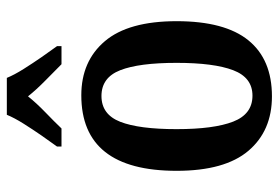

<svg xmlns="http://www.w3.org/2000/svg" viewBox="-147 -659 816 562"><g transform="rotate(-90 261.0 -378.0)"><path d="M260 10Q159 10 100.5 -59Q42 -128 42 -269Q42 -548 263 -548Q363 -548 421.5 -479Q480 -410 480 -269Q480 -128 424 -59Q368 10 260 10ZM262 -47Q315 -47 336.5 -103.5Q358 -160 358 -269Q358 -379 336.5 -434Q315 -489 261 -489Q207 -489 185.5 -434Q164 -379 164 -269Q164 -160 186 -103.5Q208 -47 262 -47ZM113 -619Q127 -638 145 -664Q163 -690 180 -717Q197 -744 206 -766H314Q323 -744 340 -717Q357 -690 375 -664Q393 -638 407 -619V-606H354Q335 -625 307 -652.5Q279 -680 260 -704Q240 -679 213 -653Q186 -627 166 -606H113Z"/></g></svg>

Font: Noto Serif Myanmar Cond SemBd
Style: Regular
Weight: 600
Width: 3
Designer: Ben Mitchell and the Monotype Design Team
Foundry: Monotype Imaging Inc.
Version: Version 2.106; ttfautohint (v1.8.4.7-5d5b)